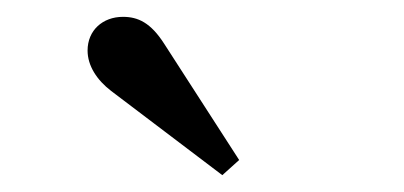

<svg xmlns="http://www.w3.org/2000/svg" viewBox="-20 -732 480 228"><path d="M84 -672C84 -654 95 -637 112 -624L244 -524L264 -542L175 -680C159 -705 144 -712 126 -712C102 -712 84 -696 84 -672Z"/></svg>

Font: Old Standard
Style: Bold
Weight: 700
Designer: Alexey Kryukov <alexios@thessalonica.org.ru>
Version: Version 2.0.2